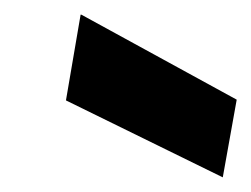

<svg xmlns="http://www.w3.org/2000/svg" viewBox="-20 -778 343 262"><path d="M284 -536 70 -641 90 -758H91L303 -642Z"/></svg>

Font: DM Sans 28pt Black
Style: Italic
Weight: 900
Italic angle: -10°
Version: Version 4.004;gftools[0.9.30]